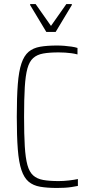

<svg xmlns="http://www.w3.org/2000/svg" viewBox="-20 -921 443 949"><path d="M262 8Q213 8 178.5 2Q144 -4 121.5 -23Q99 -42 86 -80.5Q73 -119 68 -183Q63 -247 63 -344Q63 -441 68 -505Q73 -569 86 -607.5Q99 -646 121.5 -665Q144 -684 178.5 -690Q213 -696 262 -696Q280 -696 298.5 -694.5Q317 -693 334 -690.5Q351 -688 363 -684V-652Q348 -656 332.5 -658Q317 -660 302 -661Q287 -662 270 -662Q224 -662 193.5 -656.5Q163 -651 144 -634Q125 -617 115.5 -582.5Q106 -548 102.5 -490Q99 -432 99 -344Q99 -256 102.5 -198Q106 -140 115.5 -105.5Q125 -71 144 -54Q163 -37 193.5 -31.5Q224 -26 270 -26Q294 -26 320 -29Q346 -32 365 -36V-2Q350 1 333.5 3.5Q317 6 299.5 7Q282 8 262 8ZM209 -763 129 -896V-901H156L232 -793L308 -901H335V-896L255 -763Z"/></svg>

Font: Saira Condensed Thin
Style: Regular
Weight: 250
Width: 3
Designer: Hector Gatti with collaboration of the Omnibus-Type team
Foundry: Omnibus-Type
Version: Version 1.101